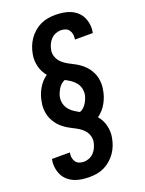

<svg xmlns="http://www.w3.org/2000/svg" viewBox="-176 -905 852 1130"><g transform="rotate(-20 250.0 -340.0)"><path d="M183 143Q158 143 134 139.5Q110 136 88.5 127Q67 118 49.5 102.5Q32 87 22 66.5Q12 46 8.5 22Q5 -2 9 -26Q10 -28 10 -29.5Q10 -31 10 -33H122Q122 -32 122 -31.5Q122 -31 122 -30Q119 -15 121.5 -0.5Q124 14 132 25.5Q140 37 154 42Q168 47 183 47Q199 47 216 40Q233 33 245 20Q257 7 264.5 -9.5Q272 -26 275 -43Q278 -61 273.5 -78.5Q269 -96 259 -109.5Q249 -123 235 -133.5Q221 -144 206 -152Q191 -160 175.5 -168Q160 -176 146 -185.5Q132 -195 119.5 -206.5Q107 -218 97 -232Q87 -246 79.5 -261.5Q72 -277 68.5 -294.5Q65 -312 64.5 -330Q64 -348 68 -367Q74 -408 95 -446Q116 -484 151 -509Q139 -523 130.5 -539.5Q122 -556 117.5 -574Q113 -592 112 -611.5Q111 -631 115 -651Q119 -674 127.5 -696.5Q136 -719 150 -739.5Q164 -760 183.5 -777Q203 -794 225 -804.5Q247 -815 270.5 -819Q294 -823 317 -823Q342 -823 366 -819.5Q390 -816 411.5 -807Q433 -798 450.5 -782.5Q468 -767 478 -746.5Q488 -726 491.5 -702Q495 -678 491 -654Q490 -652 490 -650.5Q490 -649 490 -647H378Q378 -648 378 -648.5Q378 -649 378 -650Q381 -665 378.5 -679.5Q376 -694 368 -705.5Q360 -717 346 -722Q332 -727 317 -727Q301 -727 284 -720Q267 -713 255 -700Q243 -687 235.5 -670.5Q228 -654 225 -637Q222 -619 226.5 -601.5Q231 -584 241 -570.5Q251 -557 265 -546.5Q279 -536 294 -528Q309 -520 324.5 -512Q340 -504 354 -494.5Q368 -485 380.5 -473.5Q393 -462 403 -448Q413 -434 420.5 -418.5Q428 -403 431.5 -385.5Q435 -368 435.5 -350Q436 -332 432 -313Q426 -272 405 -234Q384 -196 349 -171Q361 -157 369.5 -140.5Q378 -124 382.5 -106Q387 -88 388 -68.5Q389 -49 385 -29Q381 -6 372.5 16.5Q364 39 350 59.5Q336 80 316.5 97Q297 114 275 124.5Q253 135 229.5 139Q206 143 183 143ZM260 -236Q273 -241 284 -251Q295 -261 302 -273Q309 -285 314.5 -298Q320 -311 322 -324Q325 -345 319.5 -364.5Q314 -384 301.5 -399Q289 -414 273 -424.5Q257 -435 240 -444Q227 -439 216 -429Q205 -419 198 -407Q191 -395 185.5 -382Q180 -369 178 -356Q175 -335 180.5 -315.5Q186 -296 198.5 -281Q211 -266 227 -255.5Q243 -245 260 -236Z"/></g></svg>

Font: Iosevka Slab Oblique
Style: Bold
Weight: 700
Italic angle: -9°
Monospace: yes
Designer: Belleve Invis
Foundry: Belleve Invis
Version: Version 11.1.1; ttfautohint (v1.8.3)